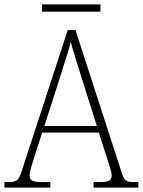

<svg xmlns="http://www.w3.org/2000/svg" viewBox="-22 -850 647 870"><path d="M168 -797H433V-830H168ZM-2 0H206V-25H168C122 -25 112 -35 112 -56C112 -75 128 -119 134 -140L169 -249H426L463 -133C469 -113 484 -73 484 -56C484 -34 475 -25 430 -25H402V0H605V-25H590C549 -25 541 -30 529 -69L320 -714H285L81 -89C64 -33 57 -25 16 -25H-2ZM179 -279 252 -506C267 -557 291 -625 298 -660C310 -620 329 -556 349 -494L417 -279Z"/></svg>

Font: Noto Serif Hebrew SemiCondensed ExtraLight
Style: Regular
Weight: 200
Width: 4
Designer: Monotype Design Team
Foundry: Monotype Imaging Inc.
Version: Version 2.004